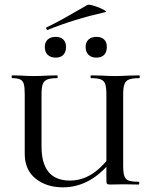

<svg xmlns="http://www.w3.org/2000/svg" viewBox="-20 -791 651 823"><path d="M371 -456Q368 -456 368 -462Q368 -468 371 -468L415 -467Q451 -465 475 -465Q496 -465 532 -467L577 -468Q579 -468 579 -462Q579 -456 577 -456Q548 -456 533.5 -450.5Q519 -445 513.5 -430.5Q508 -416 508 -387V-81Q508 -51 513 -36.5Q518 -22 531.5 -17Q545 -12 574 -12Q577 -12 577 -6Q577 0 574 0L509 -1L454 0Q442 0 439 -3Q436 -6 436 -19V-385Q436 -415 431.5 -429.5Q427 -444 413.5 -450Q400 -456 371 -456ZM250 12Q179 12 132.5 -25.5Q86 -63 86 -132V-387Q86 -417 82 -431Q78 -445 66.5 -450.5Q55 -456 32 -456Q30 -456 30 -462Q30 -468 32 -468L71 -467Q103 -465 123 -465Q147 -465 185 -467L225 -468Q227 -468 227 -462Q227 -456 225 -456Q196 -456 182 -450Q168 -444 163 -429.5Q158 -415 158 -385V-163Q158 -17 280 -17Q328 -17 371 -43Q414 -69 459 -129L472 -118Q420 -50 365.5 -19Q311 12 250 12ZM183 -663Q180 -663 178.5 -667.5Q177 -672 180 -674Q231 -698 299 -738Q347 -766 355 -770Q360 -773 383 -766Q406 -759 423 -750Q440 -741 431 -739Q295 -708 185 -663ZM172 -590Q172 -610 184.5 -621.5Q197 -633 219 -633Q240 -633 251.5 -621.5Q263 -610 263 -590Q263 -568 251.5 -556Q240 -544 219 -544Q197 -544 184.5 -556Q172 -568 172 -590ZM347 -590Q347 -610 359.5 -621.5Q372 -633 393 -633Q415 -633 426.5 -621.5Q438 -610 438 -590Q438 -568 426.5 -556Q415 -544 393 -544Q372 -544 359.5 -556Q347 -568 347 -590Z"/></svg>

Font: Cormorant Unicase Medium
Style: Regular
Weight: 500
Designer: Christian Thalmann (Catharsis Fonts)
Foundry: Catharsis Fonts
Version: Version 4.000